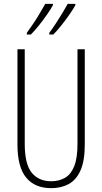

<svg xmlns="http://www.w3.org/2000/svg" viewBox="-20 -971 533 1001"><path d="M422 -218Q422 -132 399.5 -82Q377 -32 337.5 -11Q298 10 247 10Q162 10 116.5 -45Q71 -100 71 -218V-714H109V-221Q109 -115 145.5 -70.5Q182 -26 247 -26Q288 -26 319 -44Q350 -62 367 -104.5Q384 -147 384 -221V-714H422ZM373 -944Q364 -927 344 -898Q324 -869 300.5 -839.5Q277 -810 258 -791H237V-800Q253 -821 272 -850Q291 -879 307.5 -906.5Q324 -934 333 -951H373ZM256 -944Q247 -927 227.5 -898.5Q208 -870 184.5 -840.5Q161 -811 141 -791H120V-800Q137 -823 156 -851.5Q175 -880 190.5 -907Q206 -934 216 -951H256Z"/></svg>

Font: Noto Sans Gurmukhi ExtraCondensed ExtraLight
Style: Regular
Weight: 200
Width: 2
Designer: Jelle Bosma - Monotype Design Team
Foundry: Monotype Imaging Inc.
Version: Version 2.004; ttfautohint (v1.8.4.7-5d5b)